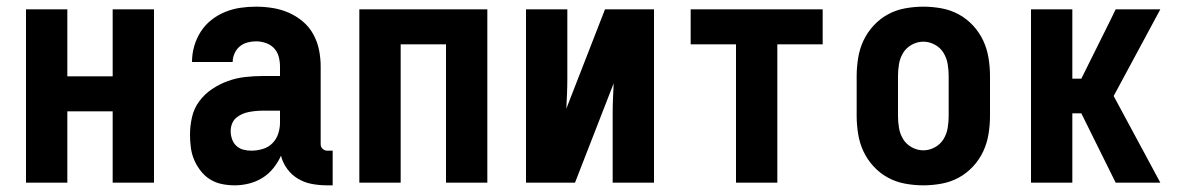

<svg xmlns="http://www.w3.org/2000/svg" viewBox="-20 -548 3540 576"><path d="M58 0V-520H182V-319H318V-520H442V0H318V-214H182V0Z M684 8Q664 8 645 4Q626 0 610 -10Q594 -20 582 -35.5Q570 -51 562.5 -68.5Q555 -86 552.5 -105.5Q550 -125 550 -144Q550 -170 556 -196.5Q562 -223 578 -244.5Q594 -266 616.5 -281Q639 -296 664 -305Q689 -314 716 -317Q743 -320 769 -320H820V-349Q820 -364 816 -378.5Q812 -393 802 -403.5Q792 -414 777.5 -419Q763 -424 748 -424Q735 -424 722 -420.5Q709 -417 699 -408.5Q689 -400 683.5 -387.5Q678 -375 678 -362H556Q556 -386 562.5 -409Q569 -432 582 -452.5Q595 -473 614 -488Q633 -503 655 -512Q677 -521 700.5 -524.5Q724 -528 748 -528Q773 -528 798 -524Q823 -520 846 -510Q869 -500 888.5 -483.5Q908 -467 920 -445Q932 -423 937 -398.5Q942 -374 942 -349V-115Q942 -107 948 -101.5Q954 -96 961 -96H978V8H961Q939 8 916.5 4Q894 0 874.5 -11.5Q855 -23 841.5 -41.5Q828 -60 823 -81Q814 -61 800 -43.5Q786 -26 767.5 -14.5Q749 -3 727.5 2.5Q706 8 684 8ZM734 -96Q751 -96 768 -101Q785 -106 797 -118Q809 -130 814.5 -146.5Q820 -163 820 -180V-216H769Q758 -216 747.5 -215Q737 -214 726.5 -212Q716 -210 706 -205.5Q696 -201 688 -194Q680 -187 676 -176.5Q672 -166 672 -155Q672 -143 676 -131Q680 -119 689 -110.5Q698 -102 710 -99Q722 -96 734 -96Z M1058 0V-520H1442V0H1318V-415H1182V0Z M1558 0V-520H1682V-312Q1682 -289 1681 -266.5Q1680 -244 1679 -222L1795 -520H1942V0H1818V-208Q1818 -231 1819 -253.5Q1820 -276 1821 -298L1705 0Z M2188 0V-415H2052V-520H2448V-415H2312V0Z M2750 8Q2723 8 2695.5 3Q2668 -2 2644 -15Q2620 -28 2601 -48.5Q2582 -69 2570.5 -93.5Q2559 -118 2554.5 -145.5Q2550 -173 2550 -200V-320Q2550 -347 2554.5 -374.5Q2559 -402 2570.5 -426.5Q2582 -451 2601 -471.5Q2620 -492 2644 -505Q2668 -518 2695.5 -523Q2723 -528 2750 -528Q2777 -528 2804.5 -523Q2832 -518 2856 -505Q2880 -492 2899 -471.5Q2918 -451 2929.5 -426.5Q2941 -402 2945.5 -374.5Q2950 -347 2950 -320V-200Q2950 -173 2945.5 -145.5Q2941 -118 2929.5 -93.5Q2918 -69 2899 -48.5Q2880 -28 2856 -15Q2832 -2 2804.5 3Q2777 8 2750 8ZM2750 -97Q2768 -97 2784.5 -106Q2801 -115 2810.5 -130.5Q2820 -146 2823 -164Q2826 -182 2826 -200V-320Q2826 -338 2823 -356Q2820 -374 2810.5 -389.5Q2801 -405 2784.5 -414Q2768 -423 2750 -423Q2732 -423 2715.5 -414Q2699 -405 2689.5 -389.5Q2680 -374 2677 -356Q2674 -338 2674 -320V-200Q2674 -182 2677 -164Q2680 -146 2689.5 -130.5Q2699 -115 2715.5 -106Q2732 -97 2750 -97Z M3073 0V-520H3197V-312H3224L3310 -485L3327 -520H3461L3321 -260L3461 0H3327L3224 -208H3197V0Z"/></svg>

Font: Iosevka SS18 Extrabold
Style: Regular
Weight: 800
Monospace: yes
Designer: Belleve Invis
Foundry: Belleve Invis
Version: Version 25.1.1; ttfautohint (v1.8.4)